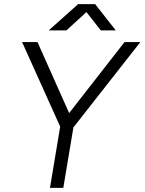

<svg xmlns="http://www.w3.org/2000/svg" viewBox="-20 -902 694 922"><path d="M220 0 269 -294 86 -700H160L312 -359L578 -700H654L334 -292L333 -293L284 0ZM214 -756 355 -882H437L536 -756H464L395 -844L299 -756Z"/></svg>

Font: Figtree Light
Style: Italic
Weight: 300
Italic angle: -9.5°
Foundry: Erik Kennedy
Version: Version 2.001; ttfautohint (v1.8.4.7-5d5b);gftools[0.9.27]